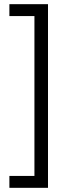

<svg xmlns="http://www.w3.org/2000/svg" viewBox="-20 -765 338 920"><path d="M25 78H145V-688H25V-745H210V135H25Z"/></svg>

Font: Eudoxus Sans Light
Style: Regular
Weight: 300
Designer: Stijn de Vries
Foundry: tokotype
Version: Version 2.005